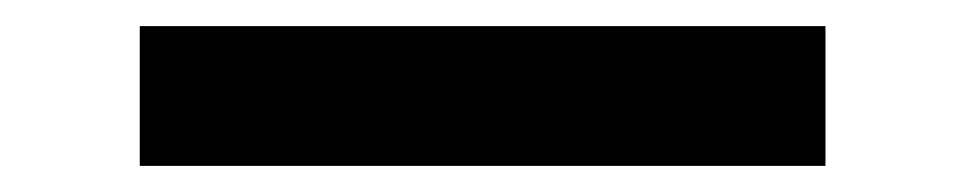

<svg xmlns="http://www.w3.org/2000/svg" viewBox="-20 -458 740 147"><path d="M87 -438V-331H612V-438Z"/></svg>

Font: Kawkab Mono
Style: Bold
Weight: 700
Monospace: yes
Designer: Abdullah Arif
Foundry: Abdullah Arif
Version: Version 1.000;PS 000.500;hotconv 1.0.88;makeotf.lib2.5.64775